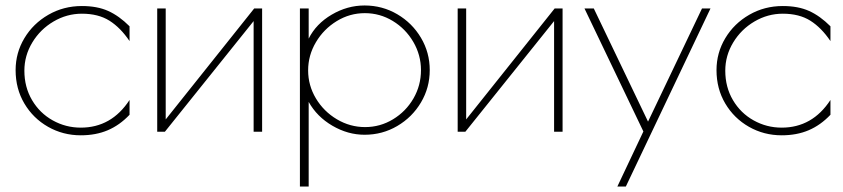

<svg xmlns="http://www.w3.org/2000/svg" viewBox="-20 -481 3078 701"><path d="M37 -225Q37 -288 69 -341.5Q101 -395 156.5 -427Q212 -459 279 -459Q335 -459 375 -441Q415 -423 453 -385V-331Q420 -380 379.5 -405.5Q339 -431 279 -431Q224 -431 175.5 -402.5Q127 -374 98 -326Q69 -278 69 -223Q69 -163 97 -115.5Q125 -68 172.5 -41.5Q220 -15 275 -15Q387 -15 453 -116V-62Q417 -24 373.5 -5.5Q330 13 275 13Q210 13 155.5 -18Q101 -49 69 -103Q37 -157 37 -225Z M554 -450H585V-45L908 -450H937V0H906V-404L582 0H554Z M1075 -450H1107V-340Q1134 -394 1191 -427.5Q1248 -461 1311 -461Q1376 -461 1430.5 -429Q1485 -397 1517 -343Q1549 -289 1549 -225Q1549 -161 1517 -107Q1485 -53 1430.5 -21Q1376 11 1311 11Q1250 11 1193.5 -22Q1137 -55 1107 -109V200H1075ZM1517 -225Q1517 -280 1489 -328Q1461 -376 1414 -404.5Q1367 -433 1312 -433Q1257 -433 1209.5 -404Q1162 -375 1133.5 -327Q1105 -279 1105 -224Q1105 -169 1133.5 -121.5Q1162 -74 1210 -45.5Q1258 -17 1313 -17Q1368 -17 1415 -45.5Q1462 -74 1489.5 -121.5Q1517 -169 1517 -225Z M1651 -450H1682V-45L2005 -450H2034V0H2003V-404L1679 0H1651Z M2329 -1 2114 -450H2148L2346 -37L2543 -450H2574L2265 200H2234Z M2596 -225Q2596 -288 2628 -341.5Q2660 -395 2715.5 -427Q2771 -459 2838 -459Q2894 -459 2934 -441Q2974 -423 3012 -385V-331Q2979 -380 2938.5 -405.5Q2898 -431 2838 -431Q2783 -431 2734.5 -402.5Q2686 -374 2657 -326Q2628 -278 2628 -223Q2628 -163 2656 -115.5Q2684 -68 2731.5 -41.5Q2779 -15 2834 -15Q2946 -15 3012 -116V-62Q2976 -24 2932.5 -5.5Q2889 13 2834 13Q2769 13 2714.5 -18Q2660 -49 2628 -103Q2596 -157 2596 -225Z"/></svg>

Font: Poiret One
Style: Regular
Weight: 400
Designer: Denis Masharov (denis.masharov@gmail.com), Cyreal (Charset Expansion)
Foundry: Denis Masharov
Version: Version 1.101